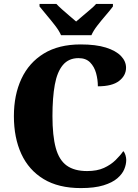

<svg xmlns="http://www.w3.org/2000/svg" viewBox="-20 -951 705 981"><path d="M393 10Q279 10 203 -36Q127 -82 89 -164.5Q51 -247 51 -358Q51 -466 89.5 -548.5Q128 -631 204 -677.5Q280 -724 392 -724Q470 -724 521 -708Q572 -692 598 -665Q624 -638 624 -605Q624 -565 588.5 -537.5Q553 -510 480 -510Q480 -544 471 -577Q462 -610 440.5 -632Q419 -654 381 -654Q331 -654 301.5 -619Q272 -584 260 -518Q248 -452 248 -358Q248 -257 265 -195Q282 -133 321 -105Q360 -77 425 -77Q476 -77 511 -93Q546 -109 570.5 -133Q595 -157 610 -179Q617 -172 621 -158.5Q625 -145 625 -134Q625 -111 615 -86.5Q605 -62 579.5 -40Q554 -18 508.5 -4Q463 10 393 10ZM292 -771Q282 -794 261.5 -820.5Q241 -847 219 -873Q197 -899 182 -918V-931H268Q278 -920 296.5 -903.5Q315 -887 335 -870Q355 -853 369 -841Q383 -853 403 -870Q423 -887 442.5 -903.5Q462 -920 471 -931H557V-918Q543 -899 520.5 -873Q498 -847 477.5 -820.5Q457 -794 447 -771Z"/></svg>

Font: Noto Serif Khmer SemiCondensed Black
Style: Regular
Weight: 900
Width: 4
Designer: Danh Hong and the Monotype Design Team
Foundry: Monotype Imaging Inc.
Version: Version 2.004